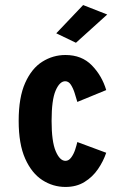

<svg xmlns="http://www.w3.org/2000/svg" viewBox="-20 -730 490 761"><path d="M239.5 11Q190 11 147.8 -16.2Q105.5 -43.5 79.8 -101.2Q54 -159 54 -251Q54 -344 79.8 -401.5Q105.5 -459 147.8 -485.5Q190 -512 239.5 -512Q304 -512 344 -471Q384 -430 401 -373L286.5 -326Q282 -341.5 276 -360.8Q270 -380 261 -394Q252 -408 238.5 -408Q216.5 -408 200.5 -371Q184.5 -334 184.5 -251Q184.5 -169 200.8 -130.8Q217 -92.5 239.5 -92.5Q252.5 -92.5 262.2 -105.8Q272 -119 277.8 -136.5Q283.5 -154 286.5 -167L401 -124.5Q389.5 -90.5 368.2 -59.5Q347 -28.5 315 -8.8Q283 11 239.5 11ZM281 -560.5 203 -598 309.5 -710 405 -672.5Z"/></svg>

Font: Trispace Condensed SemiBold
Style: Regular
Weight: 600
Width: 3
Designer: Tyler Finck
Foundry: Etcetera Type Company
Version: Version 1.210; ttfautohint (v1.8.3)